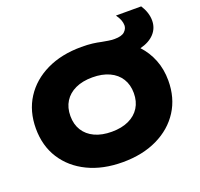

<svg xmlns="http://www.w3.org/2000/svg" viewBox="-149 -1046 1279 1229"><g transform="rotate(-20 490.0 -431.5)"><path d="M485 17Q350 17 248.5 -32Q147 -81 90.5 -169Q34 -257 34 -375Q34 -493 90.5 -581Q147 -669 248.5 -718Q350 -767 485 -767Q530 -767 561.5 -763Q593 -759 619 -753Q642 -749 662.5 -745.5Q683 -742 704 -742Q753 -742 773 -761Q793 -780 793 -803Q793 -820 786 -839Q779 -858 763 -880H935Q952 -854 961 -826.5Q970 -799 970 -772Q970 -720 936 -683Q902 -646 839 -630Q885 -581 910.5 -516.5Q936 -452 936 -375Q936 -257 879.5 -169Q823 -81 721.5 -32Q620 17 485 17ZM485 -190Q552 -190 600.5 -212.5Q649 -235 675 -276.5Q701 -318 701 -375Q701 -432 675 -473.5Q649 -515 600.5 -537.5Q552 -560 485 -560Q418 -560 369.5 -537.5Q321 -515 295 -473.5Q269 -432 269 -375Q269 -318 295 -276.5Q321 -235 369.5 -212.5Q418 -190 485 -190Z"/></g></svg>

Font: Unbounded ExtraBold
Style: Regular
Weight: 800
Designer: Luke Prowse, Jean-Baptiste Morizot, Fátima Lázaro, Florian Runge
Foundry: NaN
Version: Version 1.701;gftools[0.9.28.dev5+ged2979d]